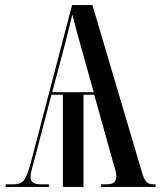

<svg xmlns="http://www.w3.org/2000/svg" viewBox="-20 -734 631 754"><path d="M2 0V-10H34Q60 -10 73 -25Q86 -40 99 -88L263 -714H343L537 -59Q545 -30 555 -20Q565 -10 582 -10H591V0H377V-10H394Q420 -10 428.5 -18Q437 -26 437 -42Q437 -51 433 -66.5Q429 -82 424 -97L350 -362H308V0H227V-362H182L117 -114Q111 -92 105.5 -71.5Q100 -51 100 -40Q100 -24 109.5 -17Q119 -10 144 -10H172V0ZM185 -372H348L303 -533Q290 -579 281 -612Q272 -645 264 -677Q256 -644 248 -611.5Q240 -579 230 -541Z"/></svg>

Font: Noto Serif Display ExtraCondensed Medium
Style: Regular
Weight: 500
Width: 2
Designer: Monotype Design Team
Foundry: Monotype Imaging Inc.
Version: Version 2.009